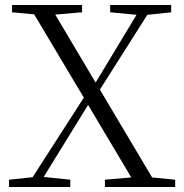

<svg xmlns="http://www.w3.org/2000/svg" viewBox="-20 -745 735 765"><path d="M419 -696 524 -686 361 -416 200 -687 307 -696V-725H28V-696L116 -688L314 -356L110 -39L16 -29V0H260V-29L154 -40L331 -327L503 -38L398 -29V0H678V-29L586 -38L378 -388L567 -686L662 -696V-725H419Z"/></svg>

Font: Noto Serif JP Light
Style: Regular
Weight: 300
Designer: Ryoko NISHIZUKA 西塚涼子 (kana & ideographs); Frank Grießhammer (Latin, Greek & Cyrillic); Wenlong ZHANG 张文龙 (bopomofo); San
Foundry: Adobe
Version: Version 2.001;hotconv 1.1.0;makeotfexe 2.6.0